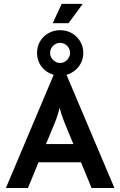

<svg xmlns="http://www.w3.org/2000/svg" viewBox="-20 -948 606 968"><path d="M9.7 0 250.7 -570.8Q226.4 -577.8 207.3 -593.4Q188.2 -609 177.4 -631.9Q166.7 -654.9 166.7 -681.2Q166.7 -713.9 182.3 -739.9Q197.9 -766 224.3 -780.9Q250.7 -795.8 283.3 -795.8Q315.3 -795.8 341.7 -780.9Q368.1 -766 384 -739.9Q400 -713.9 400 -681.2Q400 -654.9 388.9 -631.9Q377.8 -609 358.7 -593.4Q339.6 -577.8 315.3 -570.8L556.9 0H441.7L388.2 -129.9H174.3L120.8 0ZM211.8 -221.5H350L317.4 -300Q306.9 -325 297.9 -349Q288.9 -372.9 280.6 -404.9Q272.9 -372.9 264.2 -349.3Q255.6 -325.7 244.4 -300ZM283.3 -630.6Q303.5 -630.6 318.4 -645.8Q333.3 -661.1 333.3 -681.2Q333.3 -702.1 318.4 -717Q303.5 -731.9 283.3 -731.9Q262.5 -731.9 247.6 -717Q232.6 -702.1 232.6 -681.2Q232.6 -661.1 247.6 -645.8Q262.5 -630.6 283.3 -630.6ZM245.8 -831.2 291 -928.5H397.2L325.7 -831.2Z"/></svg>

Font: Afacad Flux SemiBold
Style: Regular
Weight: 600
Designer: Kristian Moeller
Foundry: Dicotype
Version: Version 1.100